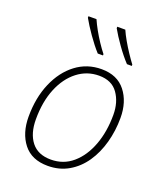

<svg xmlns="http://www.w3.org/2000/svg" viewBox="-142 -860 820 964"><g transform="rotate(20 268.0 -378.0)"><path d="M227 10Q141 10 97 -46Q53 -102 53 -190Q53 -291 87 -370Q121 -449 180.5 -494Q240 -539 317 -539Q401 -539 445 -483Q489 -427 489 -341Q489 -272 471.5 -208.5Q454 -145 420.5 -96Q387 -47 338 -18.5Q289 10 227 10ZM231 -25Q298 -25 347 -67Q396 -109 423 -181Q450 -253 450 -343Q450 -411 417 -457.5Q384 -504 316 -504Q252 -504 201 -464.5Q150 -425 121 -354.5Q92 -284 92 -190Q92 -114 127 -69.5Q162 -25 231 -25ZM427 -606Q397 -638 366.5 -681Q336 -724 317 -758V-766H360Q370 -743 386 -715Q402 -687 420 -660Q438 -633 453 -613V-606ZM271 -606Q242 -638 212 -681Q182 -724 163 -758V-766H206Q216 -743 231.5 -715Q247 -687 265 -660Q283 -633 299 -613V-606Z"/></g></svg>

Font: Noto Sans Disp ExtLt
Style: Italic
Weight: 200
Italic angle: -12°
Designer: Monotype Design Team
Foundry: Monotype Imaging Inc.
Version: Version 2.000;GOOG;noto-source:20170915:90ef993387c0